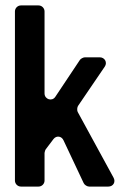

<svg xmlns="http://www.w3.org/2000/svg" viewBox="-20 -687 490 707"><path d="M57 0H122C134 0 144 -10 144 -22V-124C144 -127 147 -136 149 -138L177 -175C188 -189 207 -186 214 -170L288 -13C291 -6 301 0 308 0H379C397 0 407 -17 398 -33L266 -275C263 -281 264 -293 268 -298L366 -442C376 -457 366 -476 347 -476H293C287 -476 277 -471 274 -466L184 -331C172 -312 144 -321 144 -343V-645C144 -657 134 -667 122 -667H57C45 -667 35 -657 35 -645V-22C35 -10 45 0 57 0Z"/></svg>

Font: DIN Rundschrift
Style: Mittel
Weight: 400
Version: Version 1.027